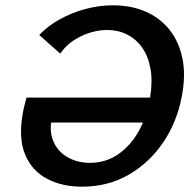

<svg xmlns="http://www.w3.org/2000/svg" viewBox="-20 -691 735 724"><path d="M289 13Q215 13 158 -16.5Q101 -46 75 -107.5Q49 -169 66 -264Q68 -277 72 -292.5Q76 -308 80 -323L193 -295Q189 -288 185 -277.5Q181 -267 178 -256Q164 -203 179.5 -162.5Q195 -122 232.5 -99.5Q270 -77 319 -77Q379 -77 426 -109.5Q473 -142 504 -198Q535 -254 546 -324Q556 -384 547.5 -431.5Q539 -479 516 -511.5Q493 -544 459 -561Q425 -578 384 -578Q353 -578 320 -568Q287 -558 257.5 -538.5Q228 -519 207 -489L128 -559Q160 -593 205 -618Q250 -643 302 -657Q354 -671 406 -671Q474 -671 528.5 -647.5Q583 -624 619 -579Q655 -534 668 -470Q681 -406 665 -325Q647 -230 595 -153.5Q543 -77 465 -32Q387 13 289 13ZM123 -229 80 -323H584L564 -229Z"/></svg>

Font: Ysabeau Office
Style: Bold Italic
Weight: 700
Italic angle: -12°
Designer: Christian Thalmann (Catharsis Fonts)
Version: Version 2.001;gftools[0.9.30]; featfreeze: tnum,lnum,ss02